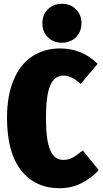

<svg xmlns="http://www.w3.org/2000/svg" viewBox="-20 -971 540 1011"><path d="M494 -635 405 -529Q381 -550 359.5 -561.5Q338 -573 314 -573Q267 -573 244.5 -521Q222 -469 222 -350Q222 -232 244.5 -180.5Q267 -129 313 -129Q340 -129 361.5 -140.5Q383 -152 416 -179L500 -75Q461 -33 409 -6.5Q357 20 293 20Q166 20 91.5 -73.5Q17 -167 17 -350Q17 -469 52 -551Q87 -633 150 -674.5Q213 -716 297 -716Q411 -716 494 -635ZM409 -849Q409 -804 380 -775Q351 -746 306 -746Q261 -746 232 -775Q203 -804 203 -849Q203 -893 232 -922Q261 -951 306 -951Q351 -951 380 -922Q409 -893 409 -849Z"/></svg>

Font: Fira Sans Extra Condensed Black
Style: Regular
Weight: 900
Width: 1
Designer: Carrois Corporate & Edenspiekermann AG
Foundry: Carrois Corporate GbR & Edenspiekermann AG
Version: Version 4.203